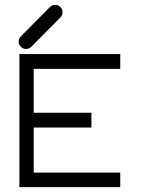

<svg xmlns="http://www.w3.org/2000/svg" viewBox="-20 -821 580 792"><path d="M57 -649Q57 -662 66 -671L186 -792Q195 -801 207 -801Q220 -801 229 -792Q238 -783 238 -770Q238 -758 229 -749L109 -628Q100 -619 87 -619Q75 -619 66 -628Q57 -637 57 -649ZM60 -598H476V-537H119V-356H357V-295H119V-109H476V-49H60Z"/></svg>

Font: IBM 3270
Style: Regular
Weight: 400
Monospace: yes
Version: Version 2.3.1